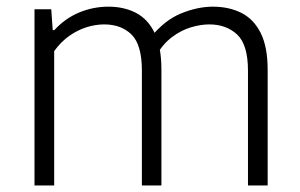

<svg xmlns="http://www.w3.org/2000/svg" viewBox="-20 -570 921 590"><path d="M86 0V-541.5H137.5L142 -477.5H147Q180 -513.5 223 -531.5Q266 -549.5 313.5 -549.5Q361 -549.5 397.8 -530.5Q434.5 -511.5 455.2 -469Q476 -426.5 476 -356V0H416V-353Q416 -432.5 384.2 -463.8Q352.5 -495 300 -495Q274 -495 246.5 -486.5Q219 -478 193.2 -460Q167.5 -442 146.5 -413V0ZM742 0V-353Q742 -432.5 708.8 -463.8Q675.5 -495 623 -495Q596.5 -495 566.5 -486Q536.5 -477 508.5 -456Q480.5 -435 459.5 -398.5L442.5 -454.5Q485.5 -508 536.5 -528.8Q587.5 -549.5 634 -549.5Q683.5 -549.5 721.5 -530.5Q759.5 -511.5 781 -468.8Q802.5 -426 802.5 -355.5V0Z"/></svg>

Font: Encode Sans SemiExpanded Light
Style: Regular
Weight: 300
Width: 6
Designer: Multiple Designers
Foundry: Impallari Type
Version: Version 3.002